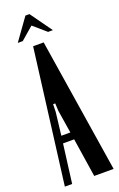

<svg xmlns="http://www.w3.org/2000/svg" viewBox="-168 -896 582 940"><g transform="rotate(-20 123.0 -426.5)"><path d="M85 -699H140L250 0H149L118 -202H60L34 0H-4ZM79 -359 65 -240H112L93 -359L91 -399H80ZM101 -853H122L203 -740H178L112 -797L46 -740H20Z"/></g></svg>

Font: Moniqa ExtBd Cond Paragraph
Style: Regular
Weight: 800
Width: 3
Designer: Rajesh Rajput
Foundry: Rajesh Rajput
Version: Version 1.000